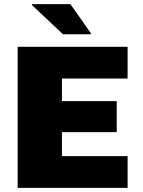

<svg xmlns="http://www.w3.org/2000/svg" viewBox="-20 -916 697 936"><path d="M66 0V-688H602V-533H282V-423H549V-272H282V-155H602V0ZM287 -749 136 -891V-896H323L423 -754V-749Z"/></svg>

Font: Saira SemiExpanded ExtraBold
Style: Regular
Weight: 800
Width: 6
Designer: Hector Gatti with collaboration of the Omnibus-Type team
Foundry: Omnibus-Type
Version: Version 1.101